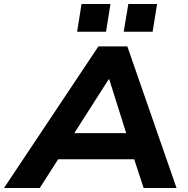

<svg xmlns="http://www.w3.org/2000/svg" viewBox="-60 -936 937 956"><path d="M-40 0 430 -705H574L819 0H655L592 -193L651 -143H184L261 -192L138 0ZM481 -541 287 -237 260 -273H617L580 -236L484 -541ZM556 -778 579 -916H722L700 -778ZM324 -778 346 -916H490L468 -778Z"/></svg>

Font: Nunito Sans 10pt SemiExpanded ExtraBold
Style: Italic
Weight: 800
Width: 6
Italic angle: -9°
Designer: Vernon Adams
Foundry: Vernon Adams
Version: Version 3.101;gftools[0.9.27]